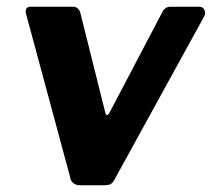

<svg xmlns="http://www.w3.org/2000/svg" viewBox="-20 -550 629 570"><path d="M572 -530Q582 -530 586.5 -521Q591 -512 587 -503L320 -17Q314 -6 307.5 -3Q301 0 288 0H217Q205 0 197 -7Q189 -14 188 -25L57 -510Q53 -530 71 -530H198Q206 -530 212 -523.5Q218 -517 219 -510L293 -214Q298 -199 309 -223L464 -518Q472 -530 485 -530H572Z"/></svg>

Font: Libre Franklin
Style: Bold Italic
Weight: 700
Italic angle: -8°
Designer: Pablo Impallari, Rodrigo Fuenzalida, Nhung Nguyen
Foundry: Impallari Type
Version: Version 3.000